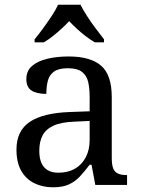

<svg xmlns="http://www.w3.org/2000/svg" viewBox="-20 -786 603 816"><path d="M205 10Q161 10 125.5 -7.5Q90 -25 70 -60.5Q50 -96 50 -150Q50 -230 106.5 -268Q163 -306 278 -310L361 -313V-373Q361 -409 355 -436.5Q349 -464 329 -480Q309 -496 268 -496Q230 -496 210 -482Q190 -468 183.5 -443.5Q177 -419 177 -387Q135 -387 113.5 -401.5Q92 -416 92 -450Q92 -485 116.5 -506Q141 -527 182 -536.5Q223 -546 272 -546Q364 -546 409.5 -507Q455 -468 455 -373V-114Q455 -86 461 -70.5Q467 -55 481 -48.5Q495 -42 517 -42H520V0H385L369 -86H361Q340 -58 320 -36.5Q300 -15 273.5 -2.5Q247 10 205 10ZM228 -52Q269 -52 298.5 -69Q328 -86 344.5 -117.5Q361 -149 361 -191V-272L297 -269Q240 -267 207.5 -252Q175 -237 161 -210.5Q147 -184 147 -145Q147 -114 156 -93.5Q165 -73 183 -62.5Q201 -52 228 -52ZM127 -619Q143 -638 162 -664Q181 -690 199 -717Q217 -744 227 -766H322Q333 -744 350.5 -717Q368 -690 387.5 -664Q407 -638 422 -619V-606H383Q364 -617 344.5 -632Q325 -647 307 -663.5Q289 -680 274 -696Q259 -680 241 -663.5Q223 -647 204 -632Q185 -617 166 -606H127Z"/></svg>

Font: Noto Serif Gujarati
Style: Regular
Weight: 400
Designer: Universal Thirst, Indian Type Foundry and the Monotype Design Team
Foundry: Monotype Imaging Inc.
Version: Version 2.102